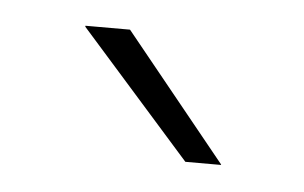

<svg xmlns="http://www.w3.org/2000/svg" viewBox="-27 -713 306 193"><g transform="rotate(5 126.0 -617.0)"><path d="M98 -681 201 -554V-553.5H165L53 -680V-681Z"/></g></svg>

Font: Anek Bangla
Style: Extra-light
Weight: 200
Designer: Sulekha Rajkumar (Bangla), Yesha Goshar (Latin)
Foundry: Ek Type
Version: Version 1.002;March 21, 2022;FontCreator 13.0.0.2683 64-bit